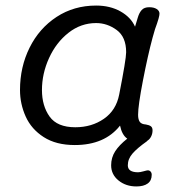

<svg xmlns="http://www.w3.org/2000/svg" viewBox="-20 -513 663 691"><path d="M545 -428Q539 -414 529 -377Q512 -314 494.5 -223.5Q477 -133 477 -100Q477 -83 483 -74.5Q489 -66 505 -65Q517 -63 523 -58.5Q529 -54 529 -44Q529 -32 524 -22Q519 -12 511 -7L508 -4Q474 20 457 39.5Q440 59 440 82Q440 107 477 107Q484 107 496.5 103.5Q509 100 512 100Q518 100 522 104.5Q526 109 526 116Q526 137 511.5 147.5Q497 158 471 158Q433 158 406.5 136.5Q380 115 380 82Q380 54 394.5 31.5Q409 9 438 -14Q419 -27 412 -61Q357 9 249 9Q182 9 137.5 -19.5Q93 -48 72.5 -93.5Q52 -139 52 -189Q52 -272 86.5 -341.5Q121 -411 183.5 -452Q246 -493 326 -493Q376 -493 413.5 -472Q451 -451 466 -417L476 -450Q481 -467 490 -477Q499 -487 517 -487Q534 -487 544 -480.5Q554 -474 554 -464Q554 -458 550.5 -445.5Q547 -433 545 -428ZM434 -325Q434 -380 400 -405Q366 -430 326 -430Q271 -430 226.5 -395Q182 -360 156.5 -304Q131 -248 131 -189Q131 -132 158.5 -93.5Q186 -55 251 -55Q310 -55 354 -85.5Q398 -116 409 -173Q434 -300 434 -325Z"/></svg>

Font: Mali
Style: Italic
Weight: 400
Italic angle: -10°
Version: Version 1.000; ttfautohint (v1.6)